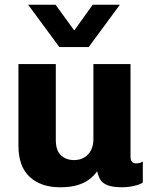

<svg xmlns="http://www.w3.org/2000/svg" viewBox="-20 -782 640 812"><path d="M234 10Q153 10 105.5 -34Q58 -78 58 -166V-511H216V-190Q216 -146 237.5 -125.5Q259 -105 293 -105Q317 -105 335.5 -115.5Q354 -126 364.5 -146Q375 -166 375 -193V-511H532V-119Q532 -104 538.5 -97.5Q545 -91 555 -91Q562 -91 569 -92.5Q576 -94 584 -99V-10Q571 -1 545.5 4.5Q520 10 497 10Q456 10 434 1Q412 -8 403.5 -23.5Q395 -39 391 -58Q378 -39 358.5 -24Q339 -9 309 0.5Q279 10 234 10ZM487 -762 355 -583H231L99 -762H215L294 -653L372 -762Z"/></svg>

Font: Chivo Mono Medium
Style: Bold
Weight: 700
Monospace: yes
Version: Version 1.008